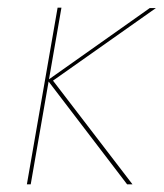

<svg xmlns="http://www.w3.org/2000/svg" viewBox="-20 -480 426 500"><path d="M140 -460 60 0H50L130 -460ZM386 -459 118 -270 325 0H311L104 -271L370 -459Z"/></svg>

Font: Jost Thin
Style: Italic
Weight: 200
Italic angle: -5°
Version: Version 3.710